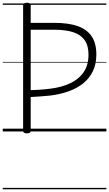

<svg xmlns="http://www.w3.org/2000/svg" viewBox="-20 -955 793 1395"><path d="M176 14Q162 14 155 9.5Q148 5 148 -5V-916Q148 -926 155 -930.5Q162 -935 176 -935Q190 -935 196.5 -930.5Q203 -926 203 -916V-789H374Q475 -789 542.5 -766Q610 -743 645 -692.5Q680 -642 680 -559Q680 -489 654.5 -437Q629 -385 584 -349Q539 -313 478.5 -291.5Q418 -270 348 -261Q311 -257 274 -254.5Q237 -252 203 -250V-5Q203 5 196.5 9.5Q190 14 176 14ZM203 -300Q226 -301 250 -302Q274 -303 299 -305.5Q324 -308 348 -311Q428 -321 490 -350Q552 -379 587.5 -430.5Q623 -482 623 -558Q623 -624 595 -663.5Q567 -703 512 -721Q457 -739 374 -739H203ZM0 410H753V420H0ZM0 -20H753V0H0ZM0 -505H753V-500H0ZM0 -930H753V-920H0Z"/></svg>

Font: Playwrite DE Grund Guides
Style: Regular
Weight: 400
Designer: Veronika Burian, José Scaglione
Foundry: TypeTogether
Version: Version 1.003